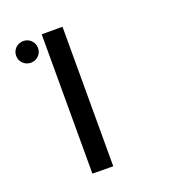

<svg xmlns="http://www.w3.org/2000/svg" viewBox="-143 -922 967 1041"><g transform="rotate(-20 341.0 -401.5)"><path d="M213 0V-9V-34V-125V-402V-678V-770V-795V-804H333V-795V-770V-678V-402V-125V-34V-9V1ZM105 -804Q132 -804 150 -786.5Q168 -769 169 -743Q170 -718 152.5 -699Q135 -680 108 -679Q80 -679 61.5 -697Q43 -715 43 -741Q43 -763 56 -780Q69 -797 91 -802Q99 -804 105 -804Z"/></g></svg>

Font: FoundationLogo
Style: Medium
Weight: 500
Version: Version 0.3